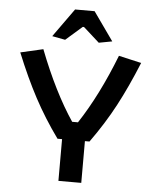

<svg xmlns="http://www.w3.org/2000/svg" viewBox="-56 -874 743 921"><g transform="rotate(5 315.0 -413.0)"><path d="M170 -689 268 -826H362L459 -689L395 -677L318 -746H312L233 -677ZM260 -201H238Q171 -294 121.5 -387Q72 -480 24 -598L133 -623Q211 -422 301 -288H329Q421 -428 497 -623L606 -598Q558 -480 508.5 -387Q459 -294 392 -201H370V0H260Z"/></g></svg>

Font: Athiti SemiBold
Style: Regular
Weight: 600
Designer: CadsonDemak Team
Foundry: CadsonDemak
Version: Version 1.033